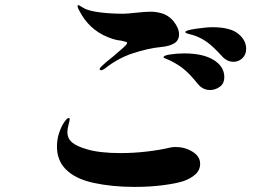

<svg xmlns="http://www.w3.org/2000/svg" viewBox="-20 -735 1040 755"><path d="M372 -463Q372 -467 378 -473Q394 -489 425 -513Q445 -530 462.5 -545.5Q480 -561 480 -566Q480 -569 475 -570.5Q470 -572 465 -573Q460 -574 457 -575Q438 -577 423 -582Q344 -607 302 -675Q285 -703 285 -710Q285 -715 288 -715Q290 -715 298 -710Q310 -702 318 -699Q336 -691 376 -686Q416 -681 465 -681Q479 -681 515 -685Q553 -689 572 -689Q591 -689 611 -684Q643 -676 663.5 -650Q684 -624 684 -600Q684 -576 665 -564.5Q646 -553 612 -550Q562 -545 502.5 -525.5Q443 -506 392 -465Q384 -459 377 -459Q372 -459 372 -463ZM852 -515Q820 -550 797.5 -567Q775 -584 748 -594Q737 -598 728 -600Q719 -602 714 -604Q709 -606 709 -609Q709 -616 750.5 -622Q792 -628 815 -628Q885 -628 916.5 -602.5Q948 -577 948 -543Q948 -520 933 -506Q918 -492 898 -492Q872 -492 852 -515ZM757 -406Q730 -440 706 -460.5Q682 -481 649 -497Q640 -501 631.5 -504.5Q623 -508 623 -510Q623 -517 650 -521Q677 -525 704 -525Q779 -525 820.5 -499Q862 -473 862 -432Q862 -406 844 -393.5Q826 -381 806 -381Q777 -381 757 -406ZM237 -71Q204 -106 204 -158Q204 -187 212 -211Q221 -238 232.5 -254.5Q244 -271 250 -271Q254 -271 254 -266Q254 -261 249.5 -244.5Q245 -228 245 -216Q245 -190 264 -174.5Q283 -159 322 -148Q372 -133 454 -133Q505 -133 556.5 -139Q608 -145 646 -154Q657 -157 670 -157Q707 -157 737 -138.5Q767 -120 767 -91Q767 -66 748 -49Q729 -32 699 -22Q670 -13 619 -6.5Q568 0 510 0Q421 0 347.5 -16Q274 -32 237 -71Z"/></svg>

Font: Shippori Mincho ExtraBold
Style: Regular
Weight: 800
Designer: FONTDASU
Foundry: FONTDASU / Google Inc. / but / Adobe
Version: Version 3.110; ttfautohint (v1.8.3)